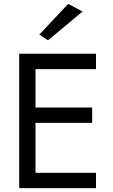

<svg xmlns="http://www.w3.org/2000/svg" viewBox="-20 -980 590 1000"><path d="M410 -920 230 -770 185 -800 335 -960ZM80 -700H480V-620H165V-420H460V-340H165V-80H480V0H80Z"/></svg>

Font: Von Book
Style: Regular
Weight: 400
Version: Version 4.000; ttfautohint (v1.8.4.7-5d5b)